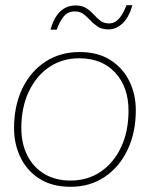

<svg xmlns="http://www.w3.org/2000/svg" viewBox="-20 -709 576 738"><path d="M251 9Q181 9 132.5 -21.5Q84 -52 59 -103.5Q34 -155 34 -216Q34 -302 65.5 -368Q97 -434 154 -471.5Q211 -509 286 -509Q356 -509 404 -478.5Q452 -448 477 -397.5Q502 -347 502 -285Q502 -200 470.5 -133.5Q439 -67 382.5 -29Q326 9 251 9ZM251 -15Q317 -15 367 -49Q417 -83 445.5 -143.5Q474 -204 474 -284Q474 -374 423 -429.5Q372 -485 285 -485Q219 -485 169 -451Q119 -417 90.5 -356.5Q62 -296 62 -217Q62 -157 85 -111.5Q108 -66 150.5 -40.5Q193 -15 251 -15ZM489 -689Q475 -641 450.5 -618.5Q426 -596 397 -596Q372 -596 356 -606.5Q340 -617 327.5 -630.5Q315 -644 301.5 -654.5Q288 -665 268 -665Q241 -665 225.5 -646.5Q210 -628 198 -595H174Q200 -688 271 -688Q295 -688 311 -678Q327 -668 339.5 -654Q352 -640 365.5 -629.5Q379 -619 399 -619Q421 -619 437.5 -637.5Q454 -656 466 -689Z"/></svg>

Font: Prodigy Sans ExtraLight
Style: Italic
Weight: 200
Italic angle: -13°
Designer: Wei Huang
Foundry: Wei Huang
Version: Version 1.003; ttfautohint (v1.8.3)